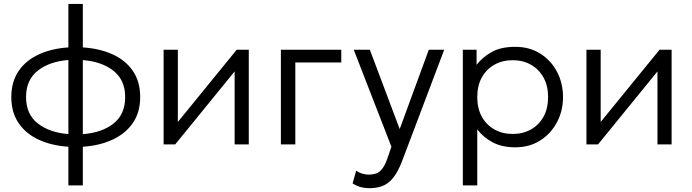

<svg xmlns="http://www.w3.org/2000/svg" viewBox="-20 -740 3544 984"><path d="M330.5 210V12Q245 6.5 179 -23.8Q113 -54 75.5 -109Q38 -164 38 -242.5Q38 -321.5 75.5 -376.2Q113 -431 179 -461.2Q245 -491.5 330.5 -497V-720H404.5V-497Q490.5 -491.5 556.8 -461.5Q623 -431.5 660.8 -376.8Q698.5 -322 698.5 -242.5Q698.5 -164 660.5 -109.2Q622.5 -54.5 556.2 -24Q490 6.5 404.5 12V210ZM113.5 -242.5Q113.5 -155 173.2 -107.8Q233 -60.5 330.5 -53V-432.5Q233.5 -425 173.5 -377.8Q113.5 -330.5 113.5 -242.5ZM621.5 -242.5Q621.5 -330 561.5 -377.2Q501.5 -424.5 404.5 -432V-52.5Q503 -60 562.2 -107.2Q621.5 -154.5 621.5 -242.5Z M818.5 0V-485H891.5V-115L1193 -485H1255V0H1182.5V-374L878 0Z M1419.5 0V-485H1729V-420H1493.5V0Z M1874 224.5Q1852.5 224.5 1831.2 219.5Q1810 214.5 1787 200L1805.5 134.5Q1820.5 145.5 1838 150.2Q1855.5 155 1869 155Q1909 155 1929.5 135.5Q1950 116 1964 76L1986 12L1793 -485H1875.5L2028.5 -78.5L2177.5 -485H2256.5L2041 85Q2019.5 141 1995 171.2Q1970.5 201.5 1940.5 213Q1910.5 224.5 1874 224.5Z M2352 210V-485H2422.5V-408Q2453.5 -447.5 2500.5 -473.8Q2547.5 -500 2621 -500Q2693.5 -500 2748.5 -465.5Q2803.5 -431 2834.5 -372.5Q2865.5 -314 2865.5 -242.5Q2865.5 -172 2834.5 -113.5Q2803.5 -55 2748.5 -20Q2693.5 15 2620.5 15Q2553.5 15 2505.5 -10.2Q2457.5 -35.5 2426 -77V210ZM2607.5 -53.5Q2660.5 -53.5 2701.5 -76.8Q2742.5 -100 2765.8 -142.2Q2789 -184.5 2789 -242.5Q2789 -300.5 2765.5 -342.8Q2742 -385 2701.2 -408.2Q2660.5 -431.5 2607.5 -431.5Q2554.5 -431.5 2513.5 -408.2Q2472.5 -385 2449.2 -342.8Q2426 -300.5 2426 -242.5Q2426 -184.5 2449.2 -142.2Q2472.5 -100 2513.5 -76.8Q2554.5 -53.5 2607.5 -53.5Z M2985.5 0V-485H3058.5V-115L3360 -485H3422V0H3349.5V-374L3045 0Z"/></svg>

Font: Geologica ExtraLight
Style: Regular
Weight: 200
Designer: Sindre Bremnes, Frode Helland
Foundry: Monokrom Skriftforlag AS
Version: Version 1.010; ttfautohint (v1.8.4.7-5d5b);gftools[0.9.28]